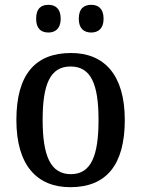

<svg xmlns="http://www.w3.org/2000/svg" viewBox="-20 -767 586 797"><path d="M359 -632C386 -632 410 -647 410 -689C410 -733 386 -747 359 -747C330 -747 307 -733 307 -689C307 -647 330 -632 359 -632ZM181 -632C208 -632 232 -647 232 -689C232 -733 208 -747 181 -747C152 -747 130 -733 130 -689C130 -647 152 -632 181 -632ZM272 10C420 10 498 -81 498 -269C498 -456 413 -547 275 -547C125 -547 48 -456 48 -269C48 -81 133 10 272 10ZM274 -44C189 -44 157 -122 157 -269C157 -417 188 -491 273 -491C358 -491 389 -417 389 -269C389 -122 359 -44 274 -44Z"/></svg>

Font: Noto Serif Devanagari SemiCondensed Medium
Style: Regular
Weight: 500
Width: 4
Designer: Universal Thirst, Indian Type Foundry and the Monotype Design Team
Foundry: Monotype Imaging Inc.
Version: Version 2.004